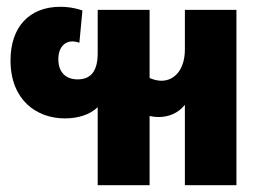

<svg xmlns="http://www.w3.org/2000/svg" viewBox="-20 -546 773 566"><path d="M448 -201C478 -201 506 -213 525 -237V0H677V-517H525V-400C525 -343 496 -308 456 -308C444 -308 433 -311 421 -316V-517H268V-389C268 -338 249 -312 209 -312C172 -312 152 -335 152 -371C152 -407 171 -424 194 -424C198 -424 205 -423 214 -420L223 -515C198 -524 175 -526 158 -526C66 -526 11 -466 11 -368C11 -251 88 -197 171 -197C211 -197 245 -208 268 -230V0H421V-204C430 -202 439 -201 448 -201Z"/></svg>

Font: Noto Sans Thai UI Condensed Extra
Style: Regular
Weight: 800
Width: 3
Designer: Monotype Design Team
Foundry: Monotype Imaging Inc.
Version: Version 1.901